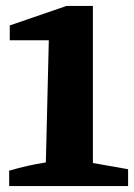

<svg xmlns="http://www.w3.org/2000/svg" viewBox="-20 -629 453 649"><path d="M11 0V-52Q41 -61 72 -68Q103 -75 135 -80L145 -493H13V-543L205 -609H294V-78L413 -57V0Z"/></svg>

Font: Piazzolla SC
Style: Bold
Weight: 700
Designer: Juan Pablo del Peral
Foundry: Huerta Tipografica
Version: Version 1.330